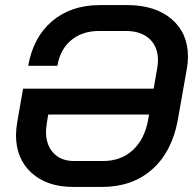

<svg xmlns="http://www.w3.org/2000/svg" viewBox="-20 -728 767 756"><path d="M720 -506Q720 -480 716 -459L680 -255Q657 -130 579 -61Q501 8 382 8H268Q165 8 104 -47.5Q43 -103 43 -196Q43 -218 48 -248L53 -277L71 -379H585L599 -459Q602 -476 602 -491Q602 -544 568.5 -575Q535 -606 476 -606H370Q304 -606 260.5 -570Q217 -534 206 -469H91Q111 -582 185.5 -645Q260 -708 374 -708H480Q591 -708 655.5 -653Q720 -598 720 -506ZM563 -255 567 -277H170L165 -248Q161 -220 161 -210Q161 -157 190.5 -125.5Q220 -94 272 -94H386Q456 -94 502.5 -136.5Q549 -179 563 -255Z"/></svg>

Font: Bai Jamjuree SemiBold
Style: Italic
Weight: 600
Italic angle: -10°
Version: Version 1.000; ttfautohint (v1.6)